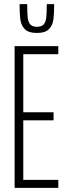

<svg xmlns="http://www.w3.org/2000/svg" viewBox="-20 -912 325 932"><path d="M51 0V-688H263V-649H93V-367H240V-328H93V-39H263V0ZM75 -892H112Q112 -848 114.5 -826.5Q117 -805 127 -793.5Q137 -782 159 -782Q182 -782 192 -793.5Q202 -805 204.5 -826Q207 -847 207 -892H243Q243 -841 238.5 -813.5Q234 -786 216 -769Q198 -752 159 -752Q120 -752 102 -769Q84 -786 79.5 -813.5Q75 -841 75 -892Z"/></svg>

Font: Saira Ultra Condensed ExLight
Style: Regular
Weight: 200
Width: 1
Designer: Hector Gatti with collaboration of the Omnibus-Type team
Foundry: Omnibus-Type
Version: Version 1.001; ttfautohint (v1.8)